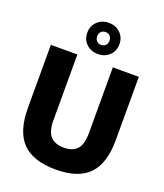

<svg xmlns="http://www.w3.org/2000/svg" viewBox="-177 -1120 1065 1246"><g transform="rotate(20 355.0 -496.5)"><path d="M357.5 10Q201 10 126.2 -66Q51.5 -142 51.5 -305.5V-740H234.5V-286.5Q234.5 -207.5 266 -174.5Q297.5 -141.5 357.5 -141.5Q417.5 -141.5 448.5 -174.5Q479.5 -207.5 479.5 -286.5V-740H659V-305.5Q659 -142 585.5 -66Q512 10 357.5 10ZM357.5 -788Q309.5 -788 278 -818.2Q246.5 -848.5 246.5 -895.5Q246.5 -942 278 -972.5Q309.5 -1003 357.5 -1003Q405.5 -1003 437 -972.5Q468.5 -942 468.5 -895.5Q468.5 -848.5 437 -818.2Q405.5 -788 357.5 -788ZM357.5 -851Q376.5 -851 388.2 -863Q400 -875 400 -895.5Q400 -915.5 388.2 -927.5Q376.5 -939.5 357.5 -939.5Q338.5 -939.5 326.8 -927.5Q315 -915.5 315 -895.5Q315 -875 326.8 -863Q338.5 -851 357.5 -851Z"/></g></svg>

Font: Encode Sans SmCnd XBd
Style: Regular
Weight: 800
Width: 4
Designer: Multiple Designers
Foundry: Impallari Type
Version: Version 3.002; ttfautohint (v1.8.3) -l 8 -r 50 -G 200 -x 14 